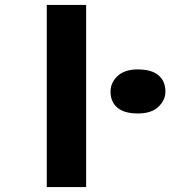

<svg xmlns="http://www.w3.org/2000/svg" viewBox="-20 -760 692 780"><path d="M170 0V-740H330V0ZM540 -299Q485 -299 457 -322.5Q429 -346 429 -388Q429 -424 457.5 -451Q486 -478 540 -478Q596 -478 624 -454Q652 -430 652 -388Q652 -353 623.5 -326Q595 -299 540 -299Z"/></svg>

Font: Lexend Peta
Style: Bold
Weight: 700
Designer: Bonnie Shaver-Troup, Thomas Jockin
Foundry: Lexend
Version: Version 1.007